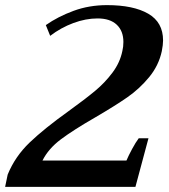

<svg xmlns="http://www.w3.org/2000/svg" viewBox="-33 -730 659 750"><path d="M-3 -48Q26 -119 83 -173.5Q140 -228 235 -296Q300 -343 338.5 -375Q377 -407 406.5 -446.5Q436 -486 445 -531Q449 -547 449 -566Q449 -609 423 -633.5Q397 -658 348 -658Q302 -658 253.5 -640Q205 -622 163 -590L146 -632Q193 -665 254 -687.5Q315 -710 385 -710Q488 -710 546 -676.5Q604 -643 604 -572Q604 -555 599 -530Q587 -474 549.5 -428.5Q512 -383 464.5 -350Q417 -317 340 -272Q253 -222 204.5 -185.5Q156 -149 133 -103H461Q469 -122 483 -148Q497 -174 509 -190H547L496 0H-13Z"/></svg>

Font: Trirong
Style: Bold Italic
Weight: 700
Italic angle: -12°
Designer: Katatrad Team
Foundry: CadsonDemak
Version: Version 1.001